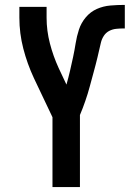

<svg xmlns="http://www.w3.org/2000/svg" viewBox="-20 -763 540 783"><path d="M194 0V-285L118 -445Q91 -503 75 -565Q59 -627 59 -691V-735H170V-691Q170 -638 183.5 -586Q197 -534 219 -486L251 -418Q259 -446 265.5 -474Q272 -502 278 -530Q284 -558 288.5 -586.5Q293 -615 302 -642.5Q311 -670 330 -692.5Q349 -715 375 -726.5Q401 -738 430 -740.5Q459 -743 488 -743H489V-647H485Q470 -647 454.5 -645.5Q439 -644 425.5 -637Q412 -630 403.5 -617Q395 -604 391.5 -589Q388 -574 384.5 -559Q381 -544 377.5 -529Q374 -514 370 -499Q366 -484 362 -469Q358 -454 354 -439.5Q350 -425 346 -410Q342 -395 337.5 -380.5Q333 -366 328 -351.5Q323 -337 317.5 -322.5Q312 -308 306 -294V0Z"/></svg>

Font: Iosevka Term Curly
Style: Bold
Weight: 700
Designer: Belleve Invis
Foundry: Belleve Invis
Version: Version 32.3.0